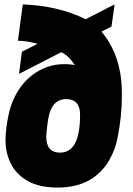

<svg xmlns="http://www.w3.org/2000/svg" viewBox="-20 -834 600 868"><path d="M241 14Q159 14 107 -15Q55 -44 30 -92.5Q5 -141 5 -200Q5 -254 21 -325Q32 -375 61.5 -423Q91 -471 139 -504Q199 -544 270 -544Q303 -544 318 -539Q293 -581 257 -598L66 -500L79 -600L150 -636Q103 -649 61 -650L83 -814Q245 -808 367 -747L498 -814L484 -714L439 -691Q513 -603 528 -474Q531 -439 531 -403Q531 -306 511 -209Q502 -160 474.5 -111Q447 -62 398 -28Q334 14 241 14ZM252 -144Q342 -144 342 -315Q342 -386 279 -386Q209 -386 196 -284Q189 -231 189 -216Q189 -144 252 -144Z"/></svg>

Font: Tanohe Sans ExtraBold
Style: Italic
Weight: 800
Designer: Village Type and Design LLC & Cristiano Sobral
Foundry: Cooper Hewitt Smithsonian Design Museum
Version: Version 1.00;September 29, 2021;FontCreator 13.0.0.2655 64-b